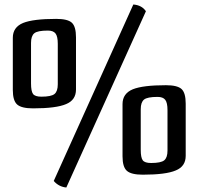

<svg xmlns="http://www.w3.org/2000/svg" viewBox="-20 -786 883 854"><path d="M573 -766 219 19Q242 45 275 48L629 -736Q611 -763 573 -766ZM230 -702Q128 -702 83 -684Q37 -665 37 -618V-386Q37 -338 56.5 -321Q76 -304 127 -304Q230 -304 274 -323Q318 -341 318 -388V-620Q318 -668 299.5 -685Q281 -702 230 -702ZM193 -650Q217 -650 227 -637Q237 -624 237 -591V-411Q237 -380 222.5 -368Q208 -356 164 -356Q136 -356 127 -368Q118 -380 118 -415V-595Q118 -626 132.5 -638Q147 -650 193 -650ZM718 -407Q616 -407 571 -389Q525 -370 525 -323V-91Q525 -43 544.5 -26Q564 -9 615 -9Q718 -9 762 -28Q806 -46 806 -93V-325Q806 -373 787.5 -390Q769 -407 718 -407ZM681 -355Q705 -355 715 -342Q725 -329 725 -296V-116Q725 -85 710.5 -73Q696 -61 652 -61Q624 -61 615 -73Q606 -85 606 -120V-300Q606 -331 620.5 -343Q635 -355 681 -355Z"/></svg>

Font: Federant
Style: Regular
Weight: 400
Designer: Olexa M. Volochay, Alexei Vanyashin, Otto Ludwig Naegele
Foundry: Cyreal (www.cyreal.org)
Version: Version 1.011; ttfautohint (v1.4.1)